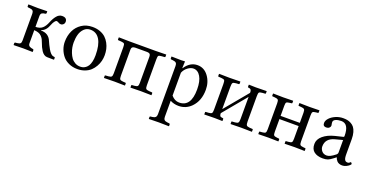

<svg xmlns="http://www.w3.org/2000/svg" viewBox="-32 -1063 3682 1921"><g transform="rotate(20 1809.5 -102.5)"><path d="M32.2 0V-19Q32.2 -25.4 40 -26.9L59.1 -28.8Q84.5 -31.7 92.8 -40.5Q101.1 -49.3 101.1 -70.8V-356Q101.1 -377.4 91.8 -387.7Q82.5 -397.9 59.1 -399.9L40 -401.9Q32.2 -403.3 32.2 -410.2V-429.2L34.2 -431.2Q102.1 -429.2 137.2 -429.2L231.9 -431.2L233.9 -429.2V-412.1Q233.9 -408.2 231.4 -405Q229 -401.9 226.1 -401.9Q200.2 -399.4 188 -391.1Q175.8 -382.8 175.8 -357.9V-244.1Q222.7 -244.1 249 -267.6Q274.9 -290.5 293 -336.9Q309.6 -379.4 334 -408.7Q358.4 -438 391.1 -438Q442.9 -438 442.9 -393.1Q442.9 -377.9 431.6 -366.5Q420.4 -355 404.8 -355Q389.2 -355 377 -363.8Q366.2 -371.1 355 -371.1Q347.2 -371.1 335.2 -355.5Q323.2 -339.8 314.9 -317.9Q290 -248 240.2 -232.9V-229Q322.3 -229 351.1 -158.2Q358.9 -139.6 367.7 -121.8Q376.5 -104 389.4 -81.3Q402.3 -58.6 416.7 -44.2Q431.2 -29.8 443.8 -27.8L452.1 -26.9Q462.9 -26.9 462.9 -18.1V0L460 2L388.2 1Q370.6 0.5 354.7 -10.5Q338.9 -21.5 326.9 -40.3Q314.9 -59.1 306.9 -76.2Q298.8 -93.3 292 -112.8Q283.7 -136.7 276.4 -150.4Q268.1 -165.5 255.1 -179.2Q242.2 -192.9 222.7 -200Q203.1 -207 175.8 -209V-68.8Q175.8 -57.1 180.4 -48.8Q185.1 -40.5 194.1 -36.4Q203.1 -32.2 210.2 -30.3Q217.3 -28.3 228 -26.9Q235.8 -24.9 235.8 -19V0L233.9 2Q176.3 0 137.2 0L34.2 2Z M502.4 -205.1Q502.4 -269.5 526.9 -322Q551.3 -374.5 600.1 -406.7Q648.9 -439 714.4 -439Q759.3 -439 795.4 -425.5Q831.5 -412.1 855.2 -389.9Q878.9 -367.7 894.8 -337.9Q910.6 -308.1 917.5 -277.3Q924.3 -246.6 924.3 -213.9Q924.3 -183.1 916.7 -152.3Q909.2 -121.6 892.3 -92Q875.5 -62.5 851.6 -40Q827.6 -17.6 791.5 -3.9Q755.4 9.8 712.4 9.8Q661.6 9.8 620.4 -9.3Q579.1 -28.3 554.2 -59.6Q529.3 -90.8 515.9 -128.2Q502.4 -165.5 502.4 -205.1ZM703.6 -405.8Q663.6 -405.8 636.7 -378.7Q609.9 -351.6 599.1 -313Q588.4 -274.4 588.4 -228Q588.4 -203.6 593 -177Q597.7 -150.4 608.6 -122.6Q619.6 -94.7 635.5 -72.8Q651.4 -50.8 676 -36.9Q700.7 -22.9 730.5 -22.9Q746.1 -22.9 760 -26.6Q773.9 -30.3 788.6 -41Q803.2 -51.8 814 -68.8Q824.7 -85.9 831.5 -115Q838.4 -144 838.4 -182.1Q838.4 -291.5 803.5 -348.6Q768.6 -405.8 703.6 -405.8Z M1071.3 -351.1Q1071.3 -382.3 1064.5 -390.1Q1057.6 -397.9 1030.3 -399.9L1000.5 -401.9Q995.1 -401.9 995.1 -407.2V-429.2L997.6 -431.2Q1064.5 -429.2 1107.4 -429.2H1384.3L1499.5 -431.2L1500.5 -429.2V-408.2Q1500.5 -402.8 1494.1 -401.9L1464.4 -399.9Q1436 -397.9 1429.7 -390.4Q1423.3 -382.8 1423.3 -352.1V-76.2Q1423.3 -47.9 1430.9 -39.3Q1438.5 -30.8 1464.4 -28.8L1494.1 -26.9Q1500.5 -25.9 1500.5 -21V0L1499.5 2Q1430.7 0 1387.2 0L1277.3 2L1276.4 0V-22Q1276.4 -26.9 1281.2 -26.9L1308.1 -28.8Q1334 -30.8 1341.6 -39.8Q1349.1 -48.8 1349.1 -76.2V-351.1Q1349.1 -364.3 1345.9 -372.8Q1342.8 -381.3 1335.9 -384.8Q1329.1 -388.2 1323.2 -389.2Q1317.4 -390.1 1308.1 -390.1H1187.5Q1168 -390.1 1157.2 -382.6Q1146.5 -375 1146.5 -351.1V-76.2Q1146.5 -47.9 1153.8 -39.3Q1161.1 -30.8 1186.5 -28.8L1213.4 -26.9Q1218.3 -26.9 1218.3 -21V0L1217.3 2Q1150.9 0 1108.4 0L996.1 2L994.1 0V-22Q994.1 -25.9 1000.5 -26.9L1030.3 -28.8Q1056.2 -30.8 1063.7 -39.8Q1071.3 -48.8 1071.3 -76.2Z M1700.2 -311V-66.9Q1736.8 -23.9 1784.2 -23.9Q1910.2 -23.9 1910.2 -208Q1910.2 -296.4 1881.3 -344.7Q1852.5 -393.1 1805.2 -393.1Q1777.3 -393.1 1746.6 -370.8Q1715.8 -348.6 1700.2 -311ZM1700.2 -429.2 1697.3 -358.9H1700.2Q1752.9 -439 1832.5 -439Q1902.8 -439 1948 -378.2Q1993.2 -317.4 1993.2 -234.9Q1993.2 -117.2 1923.3 -45.9Q1867.7 9.8 1790.5 9.8Q1740.2 9.8 1700.2 -12.2V159.2Q1700.2 180.2 1710 190.4Q1719.7 200.7 1743.2 203.1L1762.2 205.1Q1771.5 206.1 1771.5 212.9V231.9L1769.5 233.9Q1700.2 231.9 1661.1 231.9L1558.1 233.9L1556.2 231.9V212.9Q1556.2 206.1 1564.5 205.1L1583.5 203.1Q1605.5 200.7 1616 190.2Q1626.5 179.7 1626.5 159.2V-356Q1626.5 -377.4 1617.2 -387.5Q1607.9 -397.5 1583.5 -399.9L1564.5 -401.9Q1556.2 -402.8 1556.2 -410.2V-429.2L1558.1 -431.2Q1626 -429.2 1661.1 -429.2L1698.2 -431.2Z M2174.3 -429.2 2288.1 -431.2 2290 -429.2V-408.2Q2290 -402.3 2284.2 -401.9L2254.4 -399.9Q2226.6 -397.9 2220 -388.9Q2213.4 -379.9 2213.4 -348.1V-109.9L2419.4 -357.9Q2419.4 -369.1 2418.7 -375Q2418 -380.9 2414.8 -387.5Q2411.6 -394 2404.1 -397.5Q2396.5 -400.9 2384.3 -401.9Q2379.4 -402.8 2379.4 -407.2V-429.2L2381.3 -431.2Q2426.3 -429.2 2454.1 -429.2L2569.3 -431.2L2570.3 -429.2V-408.2Q2570.3 -402.3 2564.5 -401.9L2534.2 -399.9Q2506.8 -397.9 2500.5 -389.2Q2494.1 -380.4 2494.1 -348.1V-79.1Q2494.1 -50.3 2501.5 -40.5Q2508.8 -30.8 2534.2 -28.8L2564.5 -26.9Q2570.3 -26.4 2570.3 -21V0L2569.3 2Q2489.3 0 2454.1 0Q2424.3 0 2344.2 2L2342.3 0V-22Q2342.3 -26.9 2347.2 -26.9L2378.4 -28.8Q2405.3 -30.8 2412.4 -40.8Q2419.4 -50.8 2419.4 -79.1V-314.9L2213.4 -66.9V-64.9Q2213.4 -44.9 2220 -36.9Q2226.6 -28.8 2250.5 -26.9Q2256.3 -26.4 2256.3 -21V0L2255.4 2Q2175.3 0 2174.3 0Q2143.6 0 2063.5 2L2062.5 0V-22Q2062.5 -26.9 2067.4 -26.9L2098.1 -28.8Q2125 -30.8 2131.6 -39.8Q2138.2 -48.8 2138.2 -77.1V-347.2Q2138.2 -379.9 2131.8 -388.9Q2125.5 -397.9 2098.1 -399.9L2068.4 -401.9Q2062.5 -402.3 2062.5 -407.2V-429.2L2065.4 -431.2Q2131.3 -429.2 2174.3 -429.2Z M2989.7 -77.1V-211.9H2785.2V-77.1Q2785.2 -47.9 2792.5 -39.6Q2800.3 -31.2 2826.2 -28.8L2845.7 -26.9Q2852.1 -25.9 2852.1 -21V0L2850.1 2Q2790.5 0 2746.1 0Q2698.7 0 2639.2 2L2637.7 0V-22Q2637.7 -26.9 2643.1 -26.9L2668.9 -28.8Q2695.8 -30.8 2702.9 -39.6Q2710 -48.3 2710 -77.1V-353Q2710 -380.9 2702.1 -389.4Q2694.3 -397.9 2668.9 -399.9L2643.1 -401.9Q2637.7 -401.9 2637.7 -407.2V-429.2L2640.1 -431.2Q2699.7 -429.2 2746.1 -429.2Q2791.5 -429.2 2851.1 -431.2L2852.1 -429.2V-408.2Q2852.1 -402.8 2845.7 -401.9L2826.2 -399.9Q2799.3 -397 2792.2 -389.6Q2785.2 -382.3 2785.2 -353V-246.1H2989.7V-353Q2989.7 -380.9 2981.9 -389.4Q2974.1 -397.9 2948.7 -399.9L2922.9 -401.9Q2918 -401.9 2918 -407.2V-429.2L2919.9 -431.2Q2979.5 -429.2 3026.9 -429.2Q3071.3 -429.2 3130.9 -431.2L3131.8 -429.2V-408.2Q3131.8 -402.3 3126 -401.9L3106 -399.9Q3079.1 -397 3072 -389.6Q3064.9 -382.3 3064.9 -353V-77.1Q3064.9 -47.9 3072.5 -39.6Q3080.1 -31.2 3106 -28.8L3126 -26.9Q3131.8 -26.4 3131.8 -21V0L3129.9 2Q3070.3 0 3026.9 0Q2978.5 0 2918.9 2L2918 0V-22Q2918 -26.9 2922.9 -26.9L2948.7 -28.8Q2975.6 -30.8 2982.7 -39.6Q2989.7 -48.3 2989.7 -77.1Z M3455.6 -232.9 3376.5 -211.9Q3281.7 -187 3281.7 -102.1Q3281.7 -75.2 3300.5 -53Q3319.3 -30.8 3353.5 -30.8Q3387.7 -30.8 3441.4 -74.2Q3455.6 -85 3455.6 -100.1ZM3455.6 -47.9H3453.6L3433.6 -32.2Q3400.4 -6.3 3379.6 1.7Q3358.9 9.8 3324.7 9.8Q3268.1 9.8 3233.4 -16.1Q3198.7 -42 3198.7 -98.1Q3198.7 -147.9 3244.1 -186.3Q3289.6 -224.6 3363.8 -243.2L3449.7 -264.2Q3455.6 -266.1 3455.6 -275.9Q3455.6 -405.8 3374.5 -405.8Q3341.3 -405.8 3316.4 -395.3Q3291.5 -384.8 3291.5 -363.8Q3291.5 -350.1 3293.5 -344.2Q3296.4 -338.4 3296.4 -326.2Q3296.4 -314.5 3284.4 -303.7Q3272.5 -293 3252.4 -293Q3217.8 -293 3217.8 -328.1Q3217.8 -354.5 3241.7 -380.4Q3265.6 -406.2 3304.2 -422.6Q3342.8 -439 3382.8 -439Q3406.7 -439 3426.8 -435.3Q3446.8 -431.6 3467.3 -420.4Q3487.8 -409.2 3502 -391.1Q3516.1 -373 3524.9 -342Q3533.7 -311 3533.7 -270V-121.1Q3533.7 -106.9 3533.9 -98.6Q3534.2 -90.3 3535.4 -78.9Q3536.6 -67.4 3539.1 -61Q3541.5 -54.7 3545.9 -48.3Q3550.3 -42 3557.4 -39.1Q3564.5 -36.1 3573.7 -36.1Q3583 -36.1 3589.4 -40Q3595.7 -43.9 3599.1 -47.9Q3602.5 -51.8 3604.5 -51.8Q3607.4 -51.8 3612.5 -45.9Q3617.7 -40 3617.7 -35.2Q3617.7 -31.7 3607.2 -21.5Q3596.7 -11.2 3575.7 -0.7Q3554.7 9.8 3532.7 9.8Q3514.2 9.8 3499.5 3.9Q3484.9 -2 3476.3 -11.5Q3467.8 -21 3462.9 -29.8Q3458 -38.6 3455.6 -47.9Z"/></g></svg>

Font: Linux Libertine G
Style: Regular
Weight: 400
Designer: Philipp H. Poll
Foundry: Philipp H. Poll
Version: Version 4.7.5